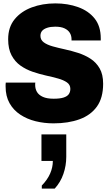

<svg xmlns="http://www.w3.org/2000/svg" viewBox="-20 -716 640 1130"><path d="M295 10Q240 10 189.5 -2.5Q139 -15 99 -41.5Q59 -68 36 -109Q13 -150 13 -207Q13 -213 13 -218.5Q13 -224 14 -230H188Q187 -226 187 -223Q187 -220 187 -216Q187 -193 197.5 -175Q208 -157 232 -146Q256 -135 296 -135Q333 -135 354.5 -142Q376 -149 385 -162Q394 -175 394 -193Q394 -217 374 -231Q354 -245 321.5 -254Q289 -263 250.5 -271.5Q212 -280 172.5 -293.5Q133 -307 100.5 -330Q68 -353 48 -390.5Q28 -428 28 -485Q28 -556 66 -602.5Q104 -649 167 -672.5Q230 -696 306 -696Q379 -696 440 -674Q501 -652 537 -607Q573 -562 573 -490V-478H401V-485Q401 -506 391 -522.5Q381 -539 360 -549Q339 -559 305 -559Q278 -559 258 -552.5Q238 -546 228 -534.5Q218 -523 218 -505Q218 -481 238 -466.5Q258 -452 290.5 -443Q323 -434 362 -425.5Q401 -417 440 -404.5Q479 -392 512.5 -370.5Q546 -349 566.5 -313.5Q587 -278 587 -223Q587 -140 550.5 -89Q514 -38 448 -14Q382 10 295 10ZM226 394V376Q259 342 275 305.5Q291 269 291 231H224V75H370V207Q370 259 353 308Q336 357 302 394Z"/></svg>

Font: Chivo Mono Medium ExtraBold
Style: Regular
Weight: 800
Monospace: yes
Version: Version 1.008